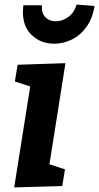

<svg xmlns="http://www.w3.org/2000/svg" viewBox="-20 -814 433 839"><path d="M57 -531 266 -538 196 -96 264 -74 252 -1 42 5 112 -436 45 -458ZM80 -762Q80 -771 82 -791H163Q161 -756 178.5 -738.5Q196 -721 223 -721Q254 -721 280 -741Q306 -761 314 -794L393 -788Q385 -735 358.5 -697.5Q332 -660 294.5 -641.5Q257 -623 217 -623Q159 -623 119.5 -660Q80 -697 80 -762Z"/></svg>

Font: Bitter Pro
Style: Bold Italic
Weight: 700
Italic angle: -9°
Designer: Sol Matas, and Bitter project Authors
Foundry: Sol Matas
Version: Version 1.010